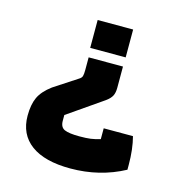

<svg xmlns="http://www.w3.org/2000/svg" viewBox="-96 -608 760 805"><g transform="rotate(15 283.5 -205.5)"><path d="M230 -521H384V-400H230ZM50 -58Q50 -106 64.5 -137.5Q79 -169 118 -198L219 -264Q229 -270 231.5 -278.5Q234 -287 234 -305V-360H383V-268Q383 -246 376 -232.5Q369 -219 351 -206L198 -100V-75Q198 -47 217.5 -38.5Q237 -30 282 -30Q312 -30 330.5 -32.5Q349 -35 372 -42V-89H499Q513 -36 513 32V53Q407 110 280 110Q168 110 109 66.5Q50 23 50 -58Z"/></g></svg>

Font: Athiti
Style: Bold
Weight: 700
Designer: CadsonDemak Team
Foundry: CadsonDemak
Version: Version 1.033